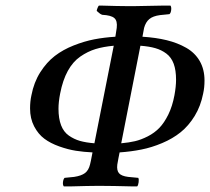

<svg xmlns="http://www.w3.org/2000/svg" viewBox="-20 -667 754 689"><path d="M318.8 -152.8 388.2 -502.9Q351.1 -499.5 323 -491Q294.9 -482.4 268.3 -464.1Q241.7 -445.8 223.4 -412.6Q205.1 -379.4 195.8 -331.1Q189.9 -300.8 189.9 -276.9Q189.9 -241.7 199.2 -217.5Q208.5 -193.4 227.1 -180.4Q245.6 -167.5 266.8 -161.4Q288.1 -155.3 318.8 -152.8ZM483.9 -502.9 415 -152.8Q442.9 -155.3 464.6 -160.4Q486.3 -165.5 510.3 -177.7Q534.2 -189.9 551.8 -208Q569.3 -226.1 584 -255.9Q598.6 -285.6 606 -325.2Q611.8 -356.9 611.8 -380.9Q611.8 -415 603.3 -438.2Q594.7 -461.4 577.1 -474.6Q559.6 -487.8 537.6 -494.1Q515.6 -500.5 483.9 -502.9ZM327.1 -627.9Q327.1 -630.9 329.8 -637.9Q332.5 -645 335 -647H341.8Q406.2 -645 436 -645H462.9Q490.7 -645 568.8 -647H576.2H591.8Q595.7 -641.1 594.2 -630.4Q592.8 -619.6 587.9 -616.2Q582.5 -615.7 571.3 -614.5Q560.1 -613.3 554.2 -612.8Q528.8 -609.4 515.9 -598.6Q502.9 -587.9 497.1 -566.9Q494.6 -553.7 491.2 -535.2Q539.6 -532.2 578.4 -522.7Q617.2 -513.2 648.4 -495.4Q679.7 -477.5 696.8 -447.8Q713.9 -418 713.9 -377.9Q713.9 -352.5 709 -331.1Q700.2 -286.1 678.5 -250.7Q656.7 -215.3 628.2 -192.4Q599.6 -169.4 562 -153.6Q524.4 -137.7 487.5 -130.4Q450.7 -123 409.2 -120.1Q408.2 -114.7 405 -99.1Q401.9 -83.5 400.9 -76.2Q398.4 -55.2 407.2 -45.2Q416 -35.2 439.9 -32.2Q468.8 -29.3 476.1 -28.8Q479 -24.4 477.5 -13.2Q476.1 -2 472.2 2H458Q379.9 0 344.2 0H327.1Q301.3 0 231 2H224.1H209Q204.6 -3.9 206.1 -14.4Q207.5 -24.9 211.9 -28.8L246.1 -32.2Q272 -36.1 285.2 -46.1Q298.3 -56.2 303.2 -77.1Q304.7 -81.5 312 -120.1Q280.3 -121.6 252.2 -126Q224.1 -130.4 192.6 -141.6Q161.1 -152.8 139.2 -169.2Q117.2 -185.5 102.5 -213.6Q87.9 -241.7 87.9 -277.8Q87.9 -303.7 92.8 -325.2Q101.6 -371.6 124.5 -407.7Q147.5 -443.8 176.8 -466.3Q206.1 -488.8 244.4 -503.9Q282.7 -519 318.4 -525.9Q354 -532.7 394 -535.2Q397.9 -558.1 398.9 -566.9Q401.9 -592.3 390.1 -602.3Q378.4 -612.3 347.2 -613.8Q342.8 -615.2 338.9 -617.9Q335 -620.6 331.5 -624Q328.1 -627.4 327.1 -627.9Z"/></svg>

Font: Common Serif Medium
Style: Italic
Weight: 500
Italic angle: -12°
Designer: Philipp H. Poll, Khaled Hosny
Foundry: Stefan Peev, Context Ltd.
Version: Version 1.026